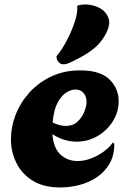

<svg xmlns="http://www.w3.org/2000/svg" viewBox="-20 -816 561 843"><path d="M245 7Q172 7 124 -22.5Q76 -52 52 -100.5Q28 -149 28 -205Q28 -258 48.5 -311.5Q69 -365 108.5 -409Q148 -453 204.5 -480Q261 -507 332 -507Q420 -507 460.5 -467.5Q501 -428 501 -372Q501 -324 475.5 -283.5Q450 -243 408 -218.5Q366 -194 316 -194Q290 -194 263 -202Q236 -210 210 -227Q215 -165 246 -137Q277 -109 320 -109Q350 -109 380 -120.5Q410 -132 435.5 -150.5Q461 -169 475 -190L482 -185Q482 -133 460.5 -96.5Q439 -60 404 -37Q369 -14 327.5 -3.5Q286 7 245 7ZM268 -263Q300 -263 320 -281.5Q340 -300 350 -325Q360 -350 360 -369Q360 -392 347 -407.5Q334 -423 311 -423Q293 -423 271.5 -410Q250 -397 233 -365.5Q216 -334 211 -278Q243 -263 268 -263ZM287 -541Q259 -528 243.5 -538Q228 -548 228 -569Q253 -599 274.5 -640.5Q296 -682 309 -722.5Q322 -763 319 -791Q345 -799 373.5 -795Q402 -791 424.5 -776.5Q447 -762 456 -737.5Q465 -713 451 -681Q440 -655 421.5 -632Q403 -609 371 -587Q339 -565 287 -541Z"/></svg>

Font: Agbalumo
Style: Regular
Weight: 400
Designer: Raphael Alegbeleye
Foundry: Sorkin Type Co.
Version: Version 1.000; ttfautohint (v1.8.4)